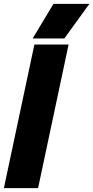

<svg xmlns="http://www.w3.org/2000/svg" viewBox="-25 -968 480 988"><path d="M250 -948H435L306 -770H143ZM152 -739H328L171 0H-5Z"/></svg>

Font: Prompt
Style: Bold Italic
Weight: 700
Italic angle: -12°
Designer: Katatrad Team
Foundry: CadsonDemak
Version: Version 1.001